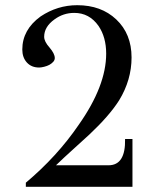

<svg xmlns="http://www.w3.org/2000/svg" viewBox="-20 -723 608 743"><path d="M492.6 0H80V-16Q201.1 -117.7 284.6 -240Q390.9 -390.9 390.9 -515.4Q390.9 -579.4 361.1 -622.9Q325.7 -673.1 267.4 -673.1Q225.1 -673.1 190.9 -648Q150.9 -619.4 150.9 -580.6Q150.9 -562.3 171.4 -539.4Q192 -515.4 192 -498.3Q192 -490.3 185.7 -483.4Q179.4 -476.6 170.9 -472Q162.3 -467.4 150.9 -464.6Q139.4 -461.7 131.4 -461.7Q101.7 -461.7 84 -481.1Q66.3 -500.6 66.3 -531.4Q66.3 -608 137.1 -659.4Q202.3 -702.9 278.9 -702.9Q371.4 -702.9 429.7 -648Q489.1 -592 489.1 -500.6Q489.1 -413.7 441.1 -334.9Q403.4 -275.4 326.9 -203.4Q294.9 -173.7 261.7 -144Q228.6 -114.3 196.6 -83.4H400Q466.3 -83.4 464 -185.1H492.6Z"/></svg>

Font: t
Style: Regular
Weight: 400
Designer: Takis Katsoulidis and George D. Matthiopoulos
Foundry: Takis Katsoulidis and George D. Matthiopoulos
Version: Version 1.0 ; ttfautohint (v1.8.1)